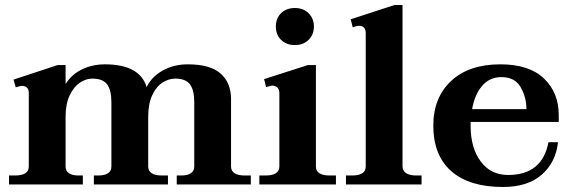

<svg xmlns="http://www.w3.org/2000/svg" viewBox="-20 -737 2282 767"><path d="M982 -36V0H686V-36H705Q729 -36 742.5 -45Q756 -54 756 -72V-328Q756 -378 738.5 -400.5Q721 -423 680 -423Q654 -423 629 -407Q604 -391 588 -356.5Q572 -322 572 -270V-72Q572 -54 586 -45Q600 -36 626 -36H651V0H355V-36H374Q398 -36 411.5 -45Q425 -54 425 -72V-328Q425 -378 407.5 -400.5Q390 -423 349 -423Q324 -423 299.5 -407Q275 -391 258.5 -356.5Q242 -322 242 -270V-72Q242 -54 255.5 -45Q269 -36 293 -36H311V0H16V-36H41Q67 -36 81 -45Q95 -54 95 -72V-365Q95 -394 67 -394Q61 -394 43 -388L34 -419L210 -477H242V-401Q264 -438 306 -459Q348 -480 399 -480Q538 -480 566 -389Q585 -430 629.5 -455Q674 -480 730 -480Q820 -480 861.5 -443Q903 -406 903 -341V-72Q903 -54 917 -45Q931 -36 957 -36Z M1082 -631Q1082 -664 1103 -684.5Q1124 -705 1158 -705Q1192 -705 1213 -684Q1234 -663 1234 -631Q1234 -599 1213 -578Q1192 -557 1158 -557Q1124 -557 1103 -577.5Q1082 -598 1082 -631ZM1016 -36H1042Q1068 -36 1082 -45Q1096 -54 1096 -72V-365Q1096 -381 1087.5 -388Q1079 -395 1067 -395Q1064 -395 1057.5 -393Q1051 -391 1043 -389L1035 -421L1210 -477H1242V-72Q1242 -54 1256 -45Q1270 -36 1296 -36H1322V0H1016Z M1362 -36H1387Q1441 -36 1441 -72V-605Q1441 -634 1413 -634Q1407 -634 1389 -628L1381 -660L1556 -717H1588V-73Q1588 -55 1602 -45.5Q1616 -36 1642 -36H1664V0H1362Z M1860 -250V-234Q1860 -147 1900 -92.5Q1940 -38 2010 -38Q2146 -38 2171 -169H2209Q2201 -90 2145 -40Q2089 10 1989 10Q1855 10 1783 -53Q1711 -116 1711 -235Q1711 -347 1782 -413.5Q1853 -480 1979 -480Q2094 -480 2153 -423.5Q2212 -367 2212 -278V-250ZM1866 -301H2083Q2083 -348 2060 -388.5Q2037 -429 1983 -429Q1936 -429 1906 -394Q1876 -359 1866 -301Z"/></svg>

Font: Taviraj DemiBold
Style: Regular
Weight: 600
Designer: Katatrad Team
Foundry: CadsonDemak
Version: Version 1.030